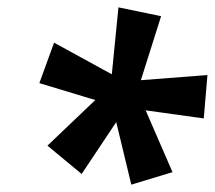

<svg xmlns="http://www.w3.org/2000/svg" viewBox="-20 -787 584 522"><path d="M296 -455 202 -314 109 -391 239 -515 87 -561 127 -671 284 -585 302 -767 418 -743 363 -569 544 -583 534 -465 376 -487 449 -319 337 -285Z"/></svg>

Font: Noto Sans Display
Style: Bold Italic
Weight: 700
Italic angle: -12°
Designer: Monotype Design team
Foundry: Monotype Imaging Inc.
Version: Version 1.000